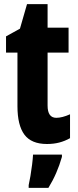

<svg xmlns="http://www.w3.org/2000/svg" viewBox="-20 -683 374 924"><path d="M251 -116Q279 -116 317 -133V-18Q292 -4 265 3Q238 10 206 10Q131 10 97.5 -35Q64 -80 64 -172V-430H9V-508L76 -545L110 -663H209V-550H310V-430H209V-175Q209 -116 251 -116ZM278 72Q255 153 213 221H118V208Q122 191 126.5 164Q131 137 134.5 109Q138 81 139 61H278Z"/></svg>

Font: Noto Sans Thai ExtCond ExtBd
Style: Regular
Weight: 800
Width: 2
Designer: Monotype Design Team
Foundry: Monotype Imaging Inc.
Version: Version 2.002; ttfautohint (v1.8.4.7-5d5b)